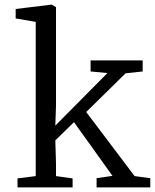

<svg xmlns="http://www.w3.org/2000/svg" viewBox="-20 -813 672 833"><path d="M135 -49V-718L48 -733V-774L204 -793L223 -782V-354L220 -268L446 -496L373 -503V-551H599V-503L525 -495L354 -327L564 -49L632 -40V0H399V-40L468 -50L301 -283L220 -204L223 -103V-49L295 -39V0H56V-39Z"/></svg>

Font: Grenzecho Serif
Style: Serif-Regular
Weight: 400
Designer: Dan Reynolds
Foundry: Dan Reynolds
Version: Version 1.001; ttfautohint (v1.1) -l 5 -r 5 -G 72 -x 0 -D la